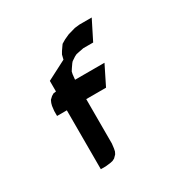

<svg xmlns="http://www.w3.org/2000/svg" viewBox="-107 -497 557 582"><g transform="rotate(-30 171.0 -206.0)"><path d="M49.8 -206.1V-223.1L51.8 -240.2L54.2 -249L58.1 -257.8L66.9 -266.1L75.2 -271L84 -272V-309.1L151.9 -344.2L155.8 -359.9L161.1 -369.1L169.9 -381.8L173.8 -387.2L187 -395L204.1 -402.8L230 -410.2L247.1 -412.1H290L255.9 -344.2H221.2L204.1 -340.8L194.8 -338.9L187 -335L173.8 -326.2L169.9 -321.8L161.1 -309.1L155.8 -300.8L153.8 -292L151.9 -273.9H254.9L221.2 -206.1H151.9V-50.8L149.9 -34.2L147.9 -24.9L144 -17.1L134.8 -7.8L127 -3.9L118.2 -2L101.1 0H84V-206.1Z"/></g></svg>

Font: Petahja
Style: Regular
Weight: 400
Designer: T. Christopher White
Version: Version 1.1